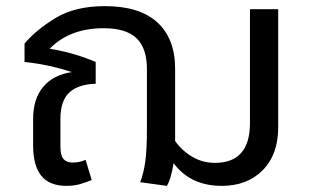

<svg xmlns="http://www.w3.org/2000/svg" viewBox="-20 -594 1017 626"><path d="M887 -564V-178Q887 -90 836.5 -39Q786 12 703 12Q601 12 546 -62Q537 -8 524 12L437 0Q448 -28 453.5 -66Q459 -104 459 -172V-369Q459 -437 425 -469.5Q391 -502 318 -502Q207 -502 142 -435Q219 -423 292 -392V-321Q234 -319 205.5 -292Q177 -265 177 -206V-116Q177 -87 187 -75.5Q197 -64 217 -64Q240 -64 259 -73L279 -7Q257 2 238.5 7Q220 12 197 12Q141 12 114.5 -21Q88 -54 88 -120V-206Q88 -272 121 -311Q154 -350 214 -359Q138 -384 60 -392V-452Q98 -497 161.5 -535.5Q225 -574 322 -574Q435 -574 493 -521Q551 -468 551 -369V-134Q574 -102 607.5 -82.5Q641 -63 681 -63Q795 -63 795 -193V-564Z"/></svg>

Font: FiraGOUPP
Style: Medium
Weight: 400
Designer: bBox Type
Foundry: bBox Type GmbH
Version: Version 1.001